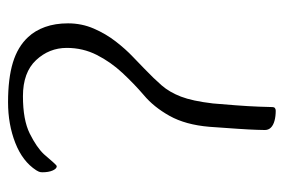

<svg xmlns="http://www.w3.org/2000/svg" viewBox="-134 -558 705 477"><g transform="rotate(-90 218.5 -319.5)"><path d="M182 13Q168 13 157 10Q146 7 140 1Q134 -5 134 -14Q134 -17 134.5 -34Q135 -51 137 -81Q139 -111 142 -152Q147 -211 169 -250.5Q191 -290 221 -315Q249 -339 276 -368Q303 -397 320.5 -431.5Q338 -466 338 -506Q338 -550 307.5 -582.5Q277 -615 218 -615Q159 -615 125 -598Q91 -581 74 -563Q61 -548 53.5 -539.5Q46 -531 44 -531Q38 -531 33.5 -541Q29 -551 29 -567Q29 -573 31 -576.5Q33 -580 34 -582Q56 -616 102 -634Q148 -652 203 -652Q262 -652 301.5 -640Q341 -628 365 -602Q381 -585 390 -560Q399 -535 399 -503Q399 -469 386 -439Q373 -409 354 -384.5Q335 -360 316 -342Q297 -324 286 -313Q262 -290 245 -270.5Q228 -251 217 -222.5Q206 -194 200 -143Q198 -120 195.5 -87.5Q193 -55 192 -28Q191 -1 191 5Q191 9 188.5 11Q186 13 182 13Z"/></g></svg>

Font: Briem Hand Thin
Style: Regular
Weight: 100
Designer: Gunnlaugur SE Briem, Eben Sorkin
Foundry: Sorkin Type Co.
Version: Version 1.003